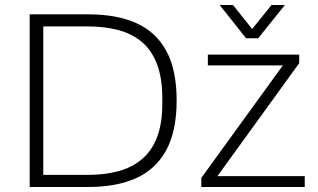

<svg xmlns="http://www.w3.org/2000/svg" viewBox="-20 -743 1265 763"><path d="M98 0V-686H332Q444 -686 522 -651Q600 -616 641 -540.5Q682 -465 682 -343Q682 -223 641 -147Q600 -71 522 -35.5Q444 0 332 0ZM152 -48H328Q395 -48 449.5 -62.5Q504 -77 543.5 -110Q583 -143 604 -197.5Q625 -252 625 -331V-351Q625 -433 604 -488Q583 -543 544 -576Q505 -609 450.5 -623.5Q396 -638 328 -638H152ZM780 0V-36L1104 -483H806V-526H1169V-492L844 -43H1191V0ZM853 -723H906L997 -609H967L1059 -723H1112L1006 -591H958Z"/></svg>

Font: Archivo Thin
Style: Regular
Weight: 250
Designer: Hector Gatti
Foundry: Omnibus-Type
Version: Version 2.001